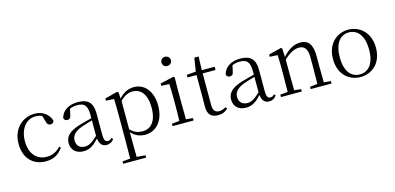

<svg xmlns="http://www.w3.org/2000/svg" viewBox="-85 -1308 4350 2116"><g transform="rotate(-15 2089.5 -250.0)"><path d="M294 14C387 14 446 -25 490 -91L474 -104C429 -55 376 -32 316 -32C204 -32 125 -115 125 -258C125 -404 204 -495 308 -495C333 -495 357 -491 382 -480L403 -408C410 -379 423 -366 449 -366C469 -366 482 -376 488 -399C464 -477 392 -526 306 -526C172 -526 50 -426 50 -250C50 -85 148 14 294 14Z M987 13C1022 13 1051 -2 1071 -33L1056 -49C1040 -32 1028 -26 1011 -26C982 -26 967 -45 967 -111V-354C967 -476 911 -526 799 -526C692 -526 620 -479 599 -398C603 -377 617 -365 639 -365C662 -365 677 -376 682 -407L698 -478C727 -490 755 -495 782 -495C862 -495 898 -466 898 -354V-316C853 -305 804 -292 760 -279C632 -241 585 -190 585 -114C585 -31 645 14 722 14C794 14 839 -18 900 -83C907 -23 934 13 987 13ZM898 -115C832 -52 794 -32 752 -32C694 -32 656 -64 656 -126C656 -179 688 -221 774 -253C811 -266 855 -279 898 -291Z M1426 14C1555 14 1646 -91 1646 -261C1646 -422 1560 -526 1438 -526C1379 -526 1316 -501 1266 -441L1261 -515L1248 -523L1104 -486V-461L1195 -456C1197 -406 1198 -351 1198 -282V30L1196 225L1107 233V260H1369V233L1270 225L1268 30V-58C1316 -3 1372 14 1426 14ZM1269 -413C1322 -467 1367 -483 1413 -483C1505 -483 1570 -409 1570 -259C1570 -94 1497 -30 1409 -30C1357 -30 1315 -44 1269 -90Z M1856 -655C1885 -655 1911 -676 1911 -707C1911 -738 1885 -760 1856 -760C1826 -760 1803 -738 1803 -707C1803 -676 1826 -655 1856 -655ZM1826 0H1981V-27L1902 -35L1900 -227V-378L1902 -515L1890 -523L1735 -487V-461L1826 -457C1828 -407 1830 -352 1830 -285V-227C1830 -173 1829 -91 1827 -36L1740 -27V0Z M2258 14C2307 14 2344 -2 2371 -33L2357 -50C2330 -35 2310 -26 2280 -26C2235 -26 2211 -53 2211 -116V-475H2358V-512H2211L2216 -667H2167L2143 -514L2038 -505V-475H2141V-201C2141 -165 2140 -146 2140 -115C2140 -28 2177 14 2258 14Z M2841 13C2876 13 2905 -2 2925 -33L2910 -49C2894 -32 2882 -26 2865 -26C2836 -26 2821 -45 2821 -111V-354C2821 -476 2765 -526 2653 -526C2546 -526 2474 -479 2453 -398C2457 -377 2471 -365 2493 -365C2516 -365 2531 -376 2536 -407L2552 -478C2581 -490 2609 -495 2636 -495C2716 -495 2752 -466 2752 -354V-316C2707 -305 2658 -292 2614 -279C2486 -241 2439 -190 2439 -114C2439 -31 2499 14 2576 14C2648 14 2693 -18 2754 -83C2761 -23 2788 13 2841 13ZM2752 -115C2686 -52 2648 -32 2606 -32C2548 -32 2510 -64 2510 -126C2510 -179 2542 -221 2628 -253C2665 -266 2709 -279 2752 -291Z M3401 0H3554V-27L3475 -35L3473 -227V-338C3473 -474 3423 -526 3337 -526C3271 -526 3203 -494 3134 -417L3129 -515L3116 -523L2972 -486V-461L3062 -456C3064 -406 3065 -353 3065 -285V-227L3063 -36L2977 -27V0H3215V-27L3137 -35L3135 -227V-384C3205 -455 3265 -475 3308 -475C3368 -475 3404 -440 3404 -339V-227L3402 -36L3316 -27V0Z M3883 14C4010 14 4129 -74 4129 -255C4129 -435 4008 -526 3883 -526C3759 -526 3639 -435 3639 -255C3639 -75 3757 14 3883 14ZM3883 -16C3780 -16 3716 -101 3716 -254C3716 -407 3780 -495 3883 -495C3986 -495 4051 -407 4051 -254C4051 -101 3986 -16 3883 -16Z"/></g></svg>

Font: Noto Serif CJK KR Light
Style: Regular
Weight: 300
Designer: Ryoko NISHIZUKA 西塚涼子 (kana & ideographs); Frank Grießhammer (Latin, Greek & Cyrillic); Wenlong ZHANG 张文龙 (bopomofo); San
Foundry: Adobe
Version: Version 2.001;hotconv 1.1.0;makeotfexe 2.6.0